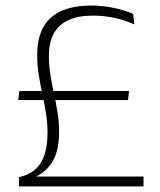

<svg xmlns="http://www.w3.org/2000/svg" viewBox="-20 -669 574 689"><path d="M45.5 -310 49.5 -342.5H443L439.5 -310ZM103.5 -35.5H495V0H48V-33L62 -37Q92 -46 111.5 -65.8Q131 -85.5 140.8 -117.2Q150.5 -149 150.5 -192.5Q150.5 -228.5 145 -262.5Q139.5 -296.5 132.2 -330.2Q125 -364 119.2 -399Q113.5 -434 113.5 -472.5Q113.5 -561 161.8 -605Q210 -649 308 -649Q349.5 -649 389 -640.5Q428.5 -632 458 -619L462 -581.5Q426 -597.5 389 -605.2Q352 -613 313 -613Q261.5 -613 226.5 -597.2Q191.5 -581.5 173.5 -549.8Q155.5 -518 155.5 -469.5Q155.5 -433.5 161 -399.8Q166.5 -366 173.8 -332.5Q181 -299 186.5 -265.2Q192 -231.5 192 -195.5Q192 -130.5 170.2 -92.2Q148.5 -54 107 -34Z"/></svg>

Font: Anek Gujarati Medium ExtraLight
Style: Regular
Weight: 250
Version: Version 1.003